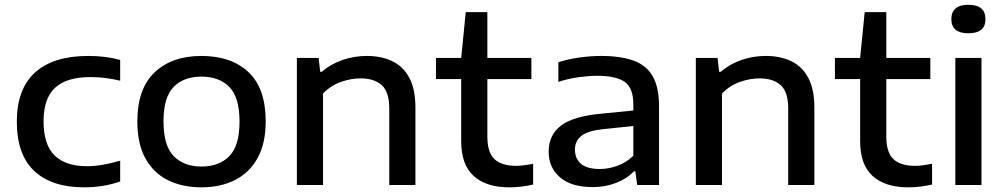

<svg xmlns="http://www.w3.org/2000/svg" viewBox="-20 -792 4304 822"><path d="M340 10Q201 10 126.5 -60.2Q52 -130.5 52 -271Q52 -411 130.2 -481.8Q208.5 -552.5 357.5 -552.5Q433.5 -552.5 494.5 -535.5V-446.5Q462.5 -454 432 -458Q401.5 -462 367 -462Q265.5 -462 216 -416.5Q166.5 -371 166.5 -272.5Q166.5 -172.5 213.8 -126.5Q261 -80.5 351.5 -80.5Q383.5 -80.5 417 -86Q450.5 -91.5 494.5 -104V-15Q460.5 -3 421.2 3.5Q382 10 340 10Z M842.5 10Q760 10 698.2 -21Q636.5 -52 602.2 -114.5Q568 -177 568 -272Q568 -412.5 642.2 -482.5Q716.5 -552.5 842.5 -552.5Q970 -552.5 1043.8 -483.2Q1117.5 -414 1117.5 -272Q1117.5 -178.5 1083 -115.8Q1048.5 -53 986.5 -21.5Q924.5 10 842.5 10ZM842.5 -79Q918 -79 961.8 -123.5Q1005.5 -168 1005.5 -271.5Q1005.5 -375.5 961.8 -419.8Q918 -464 842.5 -464Q767 -464 723.5 -420Q680 -376 680 -272.5Q680 -168.5 723.5 -123.8Q767 -79 842.5 -79Z M1251 0V-544H1344L1351 -484.5H1357.5Q1395.5 -517.5 1445.8 -535Q1496 -552.5 1550.5 -552.5Q1612.5 -552.5 1659.2 -530.2Q1706 -508 1732.2 -459.2Q1758.5 -410.5 1758.5 -332V0H1646.5V-327.5Q1646.5 -399 1614 -427.8Q1581.5 -456.5 1523.5 -456.5Q1483 -456.5 1439.5 -441.2Q1396 -426 1363 -391.5V0Z M2160.5 10Q2061.5 10 2008 -38.5Q1954.5 -87 1954.5 -187V-453.5H1846.5V-544H1954.5L1974 -740H2066.5V-544H2255V-453.5H2066.5V-208Q2066.5 -138.5 2097.5 -110.2Q2128.5 -82 2189 -82Q2219.5 -82 2262.5 -91V-2Q2211 10 2160.5 10Z M2518 9Q2426 9 2377.5 -32.8Q2329 -74.5 2329 -142.5Q2329 -214.5 2382.5 -254.8Q2436 -295 2556.5 -305.5L2691.5 -319V-344Q2691.5 -416.5 2653.8 -442Q2616 -467.5 2537 -467.5Q2502 -467.5 2457.5 -461.5Q2413 -455.5 2370.5 -441.5V-525.5Q2411.5 -539 2460.8 -545.8Q2510 -552.5 2553 -552.5Q2636.5 -552.5 2691.8 -532.8Q2747 -513 2774.2 -465.8Q2801.5 -418.5 2801.5 -336.5V0H2708L2700 -58.5H2694Q2663.5 -26.5 2617 -8.8Q2570.5 9 2518 9ZM2441.5 -151.5Q2441.5 -113 2467.2 -90.8Q2493 -68.5 2548 -68.5Q2586.5 -68.5 2624 -82.5Q2661.5 -96.5 2691.5 -125V-252.5L2565 -239.5Q2497.5 -232.5 2469.5 -210.8Q2441.5 -189 2441.5 -151.5Z M2959 0V-544H3052L3059 -484.5H3065.5Q3103.5 -517.5 3153.8 -535Q3204 -552.5 3258.5 -552.5Q3320.5 -552.5 3367.2 -530.2Q3414 -508 3440.2 -459.2Q3466.5 -410.5 3466.5 -332V0H3354.5V-327.5Q3354.5 -399 3322 -427.8Q3289.5 -456.5 3231.5 -456.5Q3191 -456.5 3147.5 -441.2Q3104 -426 3071 -391.5V0Z M3868.5 10Q3769.5 10 3716 -38.5Q3662.5 -87 3662.5 -187V-453.5H3554.5V-544H3662.5L3682 -740H3774.5V-544H3963V-453.5H3774.5V-208Q3774.5 -138.5 3805.5 -110.2Q3836.5 -82 3897 -82Q3927.5 -82 3970.5 -91V-2Q3919 10 3868.5 10Z M4070 0V-544H4182V0ZM4126 -649.5Q4053 -649.5 4053 -710Q4053 -771.5 4126 -771.5Q4199 -771.5 4199 -710Q4199 -649.5 4126 -649.5Z"/></svg>

Font: Encode Sans Exp Md
Style: Regular
Weight: 500
Width: 7
Designer: Multiple Designers
Foundry: Impallari Type
Version: Version 3.002; ttfautohint (v1.8.3) -l 8 -r 50 -G 200 -x 14 